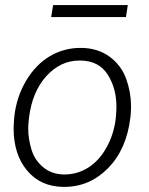

<svg xmlns="http://www.w3.org/2000/svg" viewBox="-20 -727 588 757"><path d="M483.9 -707H189.5L181.6 -659.7H476.6ZM35.2 -252.4 33.7 -224.6C33.7 -223.1 33.7 -222.2 33.7 -220.7C33.7 -152.8 51.3 -97.2 86.4 -55.2C121.6 -12.7 168.9 8.8 228 9.8C230 9.8 232.4 9.8 234.4 9.8C300.8 9.8 357.9 -15.1 406.7 -64.5C455.1 -114.3 484.4 -180.7 494.1 -264.2L495.1 -273.4C496.1 -285.2 496.6 -296.9 496.6 -308.1C496.6 -343.8 490.7 -378.9 478 -414.6C465.8 -449.7 444.3 -479 413.6 -502.4C382.8 -525.4 345.2 -537.6 301.8 -538.1C299.8 -538.1 297.9 -538.1 296.4 -538.1C253.9 -538.1 214.4 -527.3 177.2 -505.9C140.1 -483.9 108.9 -452.1 83.5 -409.7C58.1 -367.2 42.5 -320.3 36.6 -269ZM94.2 -261.2C102.5 -330.6 125.5 -385.7 162.6 -426.8C200.2 -467.8 243.2 -488.3 293 -488.3C294.9 -488.3 296.9 -488.3 298.8 -488.3C346.7 -487.3 381.8 -468.8 404.8 -432.6C427.7 -396.5 439 -354.5 439 -307.1C439 -296.4 438.5 -284.7 437.5 -272.9L436 -256.8C430.7 -215.8 418.5 -178.2 399.4 -144.5C361.8 -76.7 302.2 -39.1 234.4 -39.1C233.4 -39.1 231.9 -39.1 231 -39.1C198.2 -40 171.4 -49.8 149.4 -68.4C127.4 -86.9 112.3 -109.9 104 -137.7C95.7 -165.5 91.3 -192.4 91.3 -218.8C91.3 -229.5 91.8 -240.7 93.3 -252.4Z"/></svg>

Font: Roboto Light
Style: Italic
Weight: 300
Italic angle: -12°
Designer: Google
Version: Version 2.137; 2017